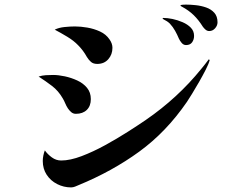

<svg xmlns="http://www.w3.org/2000/svg" viewBox="-20 -815 1040 835"><path d="M375 -384Q375 -354 357.5 -337Q340 -320 310 -320Q298 -320 289.5 -327.5Q281 -335 275 -344Q268 -355 263.5 -366Q259 -377 253 -387Q234 -420 206.5 -441Q179 -462 148 -482Q163 -487 179 -488Q195 -489 211 -489Q234 -489 262 -483Q290 -477 316 -465Q342 -453 358.5 -433Q375 -413 375 -384ZM892 -554Q888 -538 875 -512.5Q862 -487 846 -459Q830 -431 815.5 -407.5Q801 -384 793 -372Q703 -241 585.5 -155.5Q468 -70 322 -10Q315 -7 306.5 -3.5Q298 0 289 0Q257 0 228.5 -14.5Q200 -29 183 -55Q166 -81 166 -115Q166 -126 168.5 -138.5Q171 -151 175 -161Q187 -144 205.5 -130.5Q224 -117 246 -117Q285 -117 335 -136Q385 -155 437 -183.5Q489 -212 536 -242Q583 -272 615 -294Q753 -389 855 -515Q863 -524 872 -536Q881 -548 888 -557ZM469 -607Q469 -578 451 -557.5Q433 -537 403 -537Q386 -537 376 -545.5Q366 -554 358 -567Q342 -596 320 -618Q301 -638 272 -655.5Q243 -673 218 -686Q236 -695 261 -697.5Q286 -700 306 -700Q331 -700 360 -695Q389 -690 415 -678Q441 -666 456 -644Q469 -626 469 -607ZM824 -659Q824 -643 815.5 -631Q807 -619 789 -619Q778 -619 770 -628.5Q762 -638 758 -647Q751 -664 741.5 -681Q732 -698 719 -712Q713 -718 706 -722.5Q699 -727 691 -731Q690 -732 688.5 -733Q687 -734 687 -735Q687 -737 691 -737Q708 -737 730 -732.5Q752 -728 774 -718.5Q796 -709 810 -694.5Q824 -680 824 -659ZM926 -718Q926 -704 915.5 -692Q905 -680 890 -680Q881 -680 874 -686Q867 -692 862 -699Q844 -728 822.5 -749Q801 -770 771 -786Q770 -787 767.5 -788Q765 -789 765 -791Q765 -794 775.5 -794.5Q786 -795 789 -795Q808 -795 831.5 -792.5Q855 -790 876.5 -782.5Q898 -775 912 -759.5Q926 -744 926 -718Z"/></svg>

Font: Kaisei Tokumin Medium
Style: Regular
Weight: 500
Designer: Font-Kai, 金井和夫
Foundry: KAZUO KANAI
Version: Version 5.003